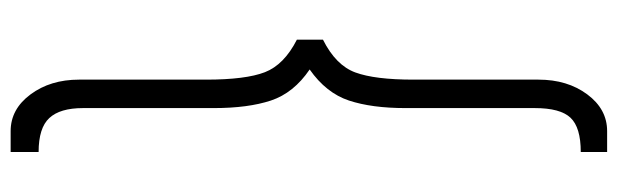

<svg xmlns="http://www.w3.org/2000/svg" viewBox="-418 -427 1155 359"><g transform="rotate(90 159.5 -247.5)"><path d="M225.1 310.1Q184.1 310.1 156.5 272.9Q128.9 235.8 128.9 182.1V-55.2Q128.9 -129.4 115 -165.3Q101.1 -201.2 54.2 -225.1V-273.9Q102.1 -297.9 115.5 -334.5Q128.9 -371.1 128.9 -442.9V-676.8Q128.9 -731 156.5 -768.1Q184.1 -805.2 225.1 -805.2H264.2V-755.9Q218.3 -755.9 200.2 -736.8Q182.1 -717.8 182.1 -669.9V-428.2Q182.1 -365.2 168 -322.5Q153.8 -279.8 109.9 -249Q153.8 -219.2 168 -176.5Q182.1 -133.8 182.1 -69.8V174.8Q182.1 217.8 200.7 237.8Q219.2 257.8 264.2 257.8V310.1Z"/></g></svg>

Font: Oakes Grotesk
Style: Light
Weight: 300
Designer: Samuel Oakes
Foundry: Samuel Oakes
Version: Version 1.0 | wf-rip DC20170320